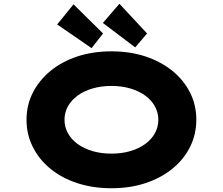

<svg xmlns="http://www.w3.org/2000/svg" viewBox="-20 -991 1185 1021"><path d="M573 10Q473 10 390 -17.5Q307 -45 247 -94.5Q187 -144 154 -210.5Q121 -277 121 -354Q121 -432 154.5 -498Q188 -564 248 -613.5Q308 -663 390.5 -690.5Q473 -718 573 -718Q672 -718 754.5 -690.5Q837 -663 897.5 -613.5Q958 -564 991 -498Q1024 -432 1024 -355Q1024 -277 991 -210.5Q958 -144 897.5 -94.5Q837 -45 754.5 -17.5Q672 10 573 10ZM573 -174Q627 -174 673 -187.5Q719 -201 752.5 -225.5Q786 -250 804 -283Q822 -316 822 -354Q822 -392 804 -425Q786 -458 752.5 -482.5Q719 -507 673 -520.5Q627 -534 573 -534Q518 -534 472 -520.5Q426 -507 392.5 -482.5Q359 -458 341 -425Q323 -392 323 -354Q323 -316 341 -283Q359 -250 392.5 -225.5Q426 -201 472 -187.5Q518 -174 573 -174ZM699 -739 527 -869 615 -971 762 -813ZM467 -735 284 -861 371 -968 528 -813Z"/></svg>

Font: Lexend Zetta ExtraBold
Style: Regular
Weight: 800
Designer: Bonnie Shaver-Troup, Thomas Jockin
Foundry: Lexend
Version: Version 1.007